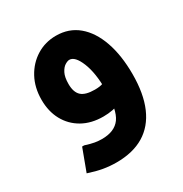

<svg xmlns="http://www.w3.org/2000/svg" viewBox="-145 -517 791 829"><g transform="rotate(-30 250.5 -102.5)"><path d="M251 0Q191 0 147 -25Q103 -50 79 -94Q55 -138 55 -196Q55 -257 80.5 -304Q106 -351 149.5 -378Q193 -405 247 -405Q311 -405 356.5 -367Q402 -329 426.5 -259.5Q451 -190 451 -96H316Q316 -180 294.5 -233Q273 -286 245 -286Q236 -286 223 -278Q210 -270 200 -250.5Q190 -231 190 -197Q190 -156 210 -137.5Q230 -119 277 -119Q303 -119 318 -125Q333 -131 346 -145L404 -65Q379 -34 339.5 -17Q300 0 251 0ZM201 200Q168 200 136 194.5Q104 189 65 176L106 66H116Q144 75 162 78Q180 81 197 81Q260 81 288 42.5Q316 4 316 -96H451Q451 1 422.5 67Q394 133 338.5 166.5Q283 200 201 200Z"/></g></svg>

Font: Fustat ExtraBold
Style: Regular
Weight: 800
Designer: Mohamed Gaber, Khaled Hosny, Laura Garcia Mut
Foundry: Kief Type Foundry, Alif Type Foundry, Hard Type Foundry
Version: Version 1.007